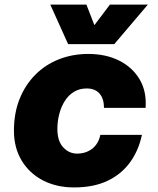

<svg xmlns="http://www.w3.org/2000/svg" viewBox="-20 -808 690 840"><path d="M304 12Q227 12 167.5 -19Q108 -50 74.5 -106Q41 -162 41 -236Q41 -313 65.5 -374.5Q90 -436 134 -480.5Q178 -525 237.5 -548.5Q297 -572 366 -572Q443 -572 501 -543Q559 -514 590.5 -461.5Q622 -409 617 -336H435Q435 -376 415.5 -398.5Q396 -421 359 -421Q328 -421 304 -406.5Q280 -392 264 -367Q248 -342 239.5 -310Q231 -278 231 -244Q231 -191 256.5 -163.5Q282 -136 317 -136Q356 -136 383.5 -157.5Q411 -179 419 -218H601Q586 -148 548 -96.5Q510 -45 449.5 -16.5Q389 12 304 12ZM200 -788H358L393 -698L461 -788H627L480 -615H278Z"/></svg>

Font: Azeret Mono Thin ExtraBold
Style: Italic
Weight: 800
Italic angle: -12°
Version: Version 1.002